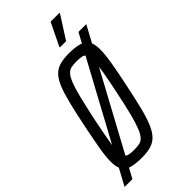

<svg xmlns="http://www.w3.org/2000/svg" viewBox="-312 -958 1077 1077"><g transform="rotate(-45 226.0 -419.5)"><path d="M-21 55 411 -743H473L41 55ZM164 8Q114 8 83 -1Q52 -10 38 -33.5Q24 -57 24 -100Q24 -140 34.5 -200Q45 -260 62 -344Q80 -432 95 -493Q110 -554 126 -594Q142 -634 163.5 -656.5Q185 -679 215 -687.5Q245 -696 288 -696Q338 -696 369 -686.5Q400 -677 414 -654Q428 -631 428 -588Q428 -548 418 -488.5Q408 -429 390 -344Q372 -257 357 -196Q342 -135 325.5 -95Q309 -55 288 -32.5Q267 -10 237 -1Q207 8 164 8ZM164 -54Q189 -54 206.5 -57.5Q224 -61 237.5 -76Q251 -91 263.5 -122Q276 -153 290 -207Q304 -261 321 -344Q340 -433 349 -487.5Q358 -542 358 -571Q358 -601 350.5 -614Q343 -627 327.5 -630.5Q312 -634 287 -634Q263 -634 245 -630.5Q227 -627 213.5 -612Q200 -597 187.5 -566Q175 -535 161.5 -481Q148 -427 130 -344Q118 -285 109.5 -241Q101 -197 96.5 -166.5Q92 -136 92 -116Q92 -87 100 -74Q108 -61 124 -57.5Q140 -54 164 -54ZM276 -755V-760L341 -894H411V-889L325 -755Z"/></g></svg>

Font: Saira ExtraCondensed
Style: Italic
Weight: 400
Width: 2
Italic angle: -12°
Designer: Hector Gatti with collaboration of the Omnibus-Type team
Foundry: Omnibus-Type
Version: Version 1.101